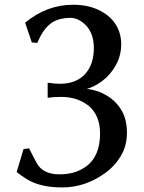

<svg xmlns="http://www.w3.org/2000/svg" viewBox="-20 -778 610 816"><path d="M50.8 -46.9 80.1 -144.5 103.5 -147.5Q131.8 -91.8 136.7 -84Q150.4 -59.6 174.8 -48.3Q199.2 -37.1 231.4 -37.1Q263.7 -37.1 290 -43.9Q316.4 -50.8 342.8 -68.4Q405.3 -111.3 405.3 -210.9Q405.3 -286.1 358.4 -327.1Q310.5 -366.2 239.3 -366.2Q206.1 -366.2 182.6 -362.3V-425.8H188.5Q213.9 -421.9 233.4 -421.9Q303.7 -421.9 341.3 -462.9Q378.9 -503.9 378.9 -574.2Q378.9 -650.4 326.2 -686.5Q302.7 -702.1 280.3 -702.1Q225.6 -702.1 193.8 -676.8Q162.1 -651.4 139.6 -598.6L138.7 -595.7L115.2 -597.7L86.9 -681.6Q178.7 -757.8 291 -757.8Q352.5 -757.8 398.9 -735.8Q445.3 -713.9 470.2 -676.3Q495.1 -638.7 495.1 -590.3Q495.1 -542 472.7 -501.5Q450.2 -460.9 416 -435.1Q381.8 -409.2 349.6 -400.4Q397.5 -394.5 436 -370.6Q474.6 -346.7 497.1 -308.1Q519.5 -269.5 519.5 -213.4Q519.5 -157.2 492.2 -112.8Q464.8 -68.4 421.9 -39.1Q339.8 18.6 244.1 18.6Q150.4 18.6 93.8 -16.6Q69.3 -32.2 50.8 -46.9Z"/></svg>

Font: GenEi LateGo v2
Style: Medium
Weight: 500
Designer: o_tamon (Modified)
Foundry: o_tamon / Adobe Systems Incorporated / FONT 910 / Philipp H. Poll
Version: Version 2.1;Original Version 1.004